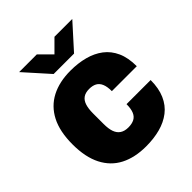

<svg xmlns="http://www.w3.org/2000/svg" viewBox="-202 -851 991 991"><g transform="rotate(-45 293.0 -355.5)"><path d="M293 12Q211 12 152.5 -18Q94 -48 62.5 -109.5Q31 -171 31 -264Q31 -358 62.5 -419Q94 -480 152.5 -510.5Q211 -541 293 -541Q348 -541 395 -528.5Q442 -516 477 -489.5Q512 -463 531.5 -420Q551 -377 551 -315H369Q369 -348 360.5 -368Q352 -388 335.5 -397Q319 -406 294 -406Q267 -406 250.5 -394.5Q234 -383 226.5 -360Q219 -337 219 -302V-225Q219 -190 227 -167.5Q235 -145 252.5 -133.5Q270 -122 297 -122Q323 -122 340.5 -131Q358 -140 366.5 -160.5Q375 -181 375 -214H551Q551 -154 532 -110.5Q513 -67 478 -40Q443 -13 396 -0.5Q349 12 293 12ZM100 -723H229L319 -633H268L358 -723H488L368 -590H219Z"/></g></svg>

Font: Archivo SemiCondensed Black
Style: Regular
Weight: 900
Width: 4
Designer: Hector Gatti
Foundry: Omnibus-Type
Version: Version 2.001